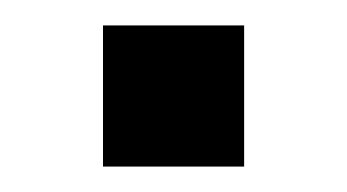

<svg xmlns="http://www.w3.org/2000/svg" viewBox="-20 -342 273 151"><path d="M61 -211V-322H172V-211Z"/></svg>

Font: Nunito Sans 12pt ExtraLight 12pt Medium
Style: Regular
Weight: 500
Version: Version 3.101;gftools[0.9.27]